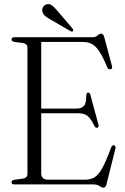

<svg xmlns="http://www.w3.org/2000/svg" viewBox="-20 -877 594 913"><path d="M35 -689.5Q35 -700 48 -700H420.5Q435.5 -700 444.2 -708.5Q453 -717 461 -717Q471 -717 475.5 -701L512.5 -563Q516 -549.5 505 -547.5Q494.5 -545.5 489.5 -558Q469.5 -606.5 452.5 -632.2Q435.5 -658 417 -667.8Q398.5 -677.5 374 -677.5H176V-360.5H342.5Q367.5 -360.5 379.2 -373.5Q391 -386.5 390 -422.5Q391 -435.5 398 -436.5Q407 -438 410 -425L448 -285Q451.5 -272 442.5 -269.5Q434 -267.5 429 -278Q411.5 -314 395.8 -326.2Q380 -338.5 351 -338.5H176V-53.5Q176 -22.5 208 -22.5H383Q409.5 -22.5 428.5 -33.2Q447.5 -44 466 -77Q484.5 -110 508.5 -176Q513 -187.5 522 -186Q532.5 -184 528.5 -169L486.5 -1Q482.5 15.5 472 15.5Q463.5 15.5 453.2 7.8Q443 0 423.5 0H48Q35 0 35 -10.5Q35 -19.5 47 -22L90.5 -28Q110.5 -32 110.5 -50.5V-649.5Q110.5 -668 90.5 -672L47 -678Q35 -680.5 35 -689.5ZM255 -823 324.5 -742Q330 -733.5 327 -729.5Q323 -724.5 316 -728.5L222 -783Q206.5 -791.5 195.2 -800.5Q184 -809.5 181.5 -823Q179 -833.5 184.8 -843.5Q190.5 -853.5 202.5 -856.5Q216.5 -860 228.5 -850.2Q240.5 -840.5 255 -823Z"/></svg>

Font: Fraunces 144pt Soft Light
Style: Regular
Weight: 300
Version: Version 1.000;[0bf87f6ff]